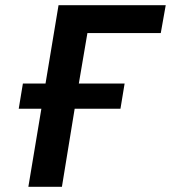

<svg xmlns="http://www.w3.org/2000/svg" viewBox="-20 -718 657 738"><path d="M68 -397H155L205 -698H617L598 -591H316L283 -397H459L443 -300H267L218 0H89L139 -300H52Z"/></svg>

Font: IBM Plex Mono SemiBold
Style: Italic
Weight: 600
Italic angle: -9°
Monospace: yes
Designer: Mike Abbink, Paul van der Laan, Pieter van Rosmalen
Foundry: Bold Monday
Version: Version 2.3